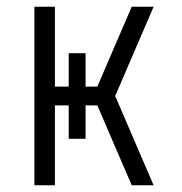

<svg xmlns="http://www.w3.org/2000/svg" viewBox="-20 -550 540 570"><path d="M82 0V-530H143V-293H184V-392H234V-293H269L371 -530H436L322 -265L436 0H371L269 -237H234V-138H184V-237H143V0Z"/></svg>

Font: Iosevka Term Light
Style: Regular
Weight: 300
Monospace: yes
Designer: Belleve Invis
Foundry: Belleve Invis
Version: Version 9.0.1; ttfautohint (v1.8.3)